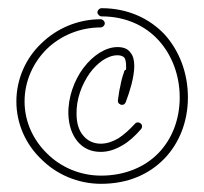

<svg xmlns="http://www.w3.org/2000/svg" viewBox="-20 -638 499 469"><path d="M226 -571C231 -571 236 -576 236 -581C236 -586 231 -591 226 -591C169 -591 118 -568 81 -532C43 -496 20 -445 20 -390C20 -336 43 -285 81 -249C118 -212 170 -189 227 -189C292 -189 344 -212 381 -250C418 -288 439 -341 439 -400C439 -460 418 -514 382 -554C345 -593 292 -618 228 -618C223 -618 218 -613 218 -608C218 -603 223 -598 228 -598C286 -598 334 -576 367 -540C400 -504 419 -454 419 -400C419 -346 400 -298 367 -264C334 -230 285 -209 227 -209C175 -209 128 -230 95 -263C61 -296 40 -341 40 -390C40 -440 61 -485 94 -518C128 -551 175 -571 226 -571ZM324 -322C328 -326 328 -333 324 -336C320 -340 313 -340 310 -336C296 -321 283 -309 269 -300C255 -292 241 -287 226 -287C209 -287 194 -294 184 -306C173 -318 167 -337 167 -359C166 -396 180 -432 199 -459C218 -485 243 -503 267 -503C275 -503 280 -501 284 -497C287 -492 288 -485 288 -477C288 -474 288 -471 288 -468C285 -467 283 -465 283 -462C279 -451 276 -440 274 -428C271 -417 270 -405 268 -393C268 -391 268 -389 269 -387C270 -385 272 -384 274 -383C275 -382 276 -382 276 -382H277C279 -382 281 -382 283 -383C284 -384 286 -386 287 -388C292 -401 297 -416 301 -431C305 -447 308 -463 308 -477C308 -491 305 -502 299 -509C293 -518 283 -523 267 -523C238 -523 207 -503 183 -471C161 -441 146 -400 147 -359C148 -331 156 -309 169 -293C183 -276 202 -267 226 -267C245 -267 262 -273 279 -283C295 -292 310 -306 324 -322Z"/></svg>

Font: Mistral SingleLine OTF-SVG Regular
Style: Regular
Weight: 300
Designer: François Chastanet, Élisa Garzelli, Anais Alves, Morgane Autin
Foundry: institut supérieur des arts et du design Toulouse / isdaT
Version: Version 1.000;hotconv 1.0.117;makeotfexe 2.5.65602 DEVELOPME